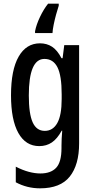

<svg xmlns="http://www.w3.org/2000/svg" viewBox="-20 -786 513 1046"><path d="M198 -550Q235 -550 263.5 -531.5Q292 -513 315 -469H321L330 -540H411V-5Q411 112 360 176Q309 240 198 240Q127 240 66 207V122Q103 141 136.5 150Q170 159 200 159Q257 159 286 128Q315 97 315 21V8Q315 -10 316 -31.5Q317 -53 319 -74H316Q292 -30 262.5 -10Q233 10 194 10Q120 10 80 -61.5Q40 -133 40 -267Q40 -405 81.5 -477.5Q123 -550 198 -550ZM222 -465Q137 -465 137 -266Q137 -166 158 -119.5Q179 -73 224 -73Q268 -73 292 -115.5Q316 -158 316 -247V-272Q316 -374 293 -419.5Q270 -465 222 -465ZM300 -755Q293 -734 285.5 -706.5Q278 -679 272.5 -652Q267 -625 266 -606H171V-616Q178 -652 198 -694Q218 -736 242 -766H300Z"/></svg>

Font: Noto Sans Sinhala ExtraCondensed Medium
Style: Regular
Weight: 500
Width: 2
Designer: Jelle Bosma - Monotype Design Team
Foundry: Monotype Imaging Inc.
Version: Version 2.006; ttfautohint (v1.8.4.7-5d5b)